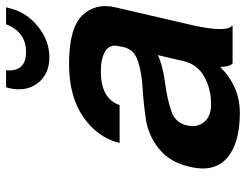

<svg xmlns="http://www.w3.org/2000/svg" viewBox="-109 -679 812 634"><g transform="rotate(-90 297.0 -362.0)"><path d="M462 -378Q468 -406 444.5 -420.5Q421 -435 378 -435Q288 -435 267 -373H142Q159 -445 227 -492.5Q295 -540 403 -540Q521 -540 563 -496.5Q605 -453 590 -388L529 -125Q518 -71 518 -43.5Q518 -16 524 -8L530 0H405Q394 -7 393 -41Q328 24 242 24Q141 24 92.5 -18Q44 -60 63 -141Q78 -207 122 -242.5Q166 -278 218.5 -286Q271 -294 322.5 -297Q374 -300 412 -312.5Q450 -325 458 -358ZM412 -161 432 -247Q400 -231 341 -223Q282 -215 245 -201.5Q208 -188 200 -151Q192 -117 211 -94Q230 -71 269 -71Q321 -71 361 -93.5Q401 -116 412 -161ZM425 -605Q369 -605 339.5 -643.5Q310 -682 323 -738L326 -748H382Q376 -682 443 -682Q508 -682 534 -748H590L587 -737Q574 -681 527 -643Q480 -605 425 -605Z"/></g></svg>

Font: Miedinger
Style: Bold-Italic
Weight: 700
Italic angle: -13°
Version: Version 001.000